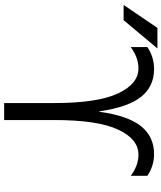

<svg xmlns="http://www.w3.org/2000/svg" viewBox="55 -852 797 948"><g transform="rotate(90 454.0 -378.5)"><path d="M118.2 -756.8H219.7L80.1 -589.8H4.9ZM573.2 -247.1V0H489.3V-247.1Q489.3 -460.9 441.9 -562Q394.5 -663.1 318.4 -663.1Q264.6 -663.1 212.9 -625V-707Q261.7 -740.2 321.3 -740.2Q407.2 -740.2 458.5 -676.3Q509.8 -612.3 530.3 -469.7H532.2Q551.8 -611.3 603.5 -675.8Q655.3 -740.2 741.2 -740.2Q799.8 -740.2 848.6 -707V-625Q797.9 -663.1 744.1 -663.1Q667 -663.1 620.1 -562Q573.2 -460.9 573.2 -247.1Z"/></g></svg>

Font: Mgen+ 1c regular
Style: Regular
Weight: 400
Designer: [Source Han Sans]
Ryoko NISHIZUKA  (kana & ideographs); Paul D. Hunt (Latin, Greek & Cyrillic); Wenlong ZHANG  (bopomofo
Version: Version 1.059.20150602